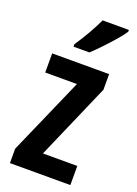

<svg xmlns="http://www.w3.org/2000/svg" viewBox="-146 -827 632 887"><g transform="rotate(20 169.5 -383.0)"><path d="M319 0H22V-71L188 -449H32V-543H312V-466L150 -94H319ZM328 -757Q315 -737 291 -709.5Q267 -682 240.5 -654Q214 -626 192 -606H114V-618Q141 -658 162 -695Q183 -732 199 -766H328Z"/></g></svg>

Font: Noto Sans Thai ExtCond SemBd
Style: Regular
Weight: 600
Width: 2
Designer: Monotype Design Team
Foundry: Monotype Imaging Inc.
Version: Version 2.002; ttfautohint (v1.8.4.7-5d5b)